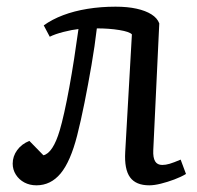

<svg xmlns="http://www.w3.org/2000/svg" viewBox="-20 -541 589 575"><path d="M111 -465Q136 -483 169 -495.5Q202 -508 242 -514.5Q282 -521 326 -521Q362 -521 389 -515Q416 -509 433.5 -498Q451 -487 457 -471L439 -91Q438 -69 444.5 -58Q451 -47 466 -47Q476 -47 488 -50.5Q500 -54 521 -63L537 -20Q522 -11 502 -3.5Q482 4 462 9Q442 14 427 14Q387 14 369.5 -10Q352 -34 355 -86L375 -438Q368 -446 337.5 -451Q307 -456 270 -456Q264 -404 254 -346Q244 -288 233 -233Q222 -178 211 -135Q191 -57 161.5 -21.5Q132 14 89 14Q69 14 53 5.5Q37 -3 27.5 -18Q18 -33 18 -51Q18 -73 31.5 -91.5Q45 -110 68 -119L110 -76Q124 -79 136.5 -98Q149 -117 159 -151Q165 -171 172.5 -204.5Q180 -238 187.5 -279Q195 -320 202 -365Q209 -410 215 -454Q196 -452 170.5 -445.5Q145 -439 129 -431Z"/></svg>

Font: Literata 18pt
Style: Italic
Weight: 400
Italic angle: -2°
Designer: Latin by Veronika Burian and Jose Scaglione. Greek by Irene Vlachou. Cyrillic by Vera Evstafieva
Foundry: TypeTogether
Version: Version 3.103;gftools[0.9.29]